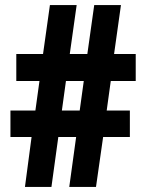

<svg xmlns="http://www.w3.org/2000/svg" viewBox="-20 -734 567 754"><path d="M415 -416H513V-522H428L455 -714H350L323 -522H254L281 -714H176L149 -522H44V-416H135L119 -300H21V-196H104L78 0H182L209 -196H279L252 0H357L385 -196H490V-300H399ZM223 -300 239 -416H309L293 -300Z"/></svg>

Font: Noto Sans Khmer UI ExtraCondensed ExtraBold
Style: Regular
Weight: 800
Width: 2
Designer: Danh Hong and the Monotype Design Team
Foundry: Monotype Imaging Inc.
Version: Version 2.002